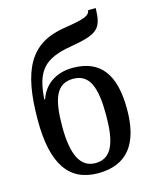

<svg xmlns="http://www.w3.org/2000/svg" viewBox="-117 -848 746 935"><g transform="rotate(-15 256.5 -380.0)"><path d="M261 10C410 10 477 -84 477 -255C477 -429 414 -518 273 -518C184 -518 126 -471 104 -405H100C109 -547 154 -598 292 -621C433 -645 454 -666 457 -770H419C413 -743 393 -733 282 -716C107 -688 43 -569 43 -315C43 -94 115 10 261 10ZM261 -41C183 -41 150 -117 150 -254C150 -394 176 -466 261 -466C344 -466 371 -394 371 -254C371 -117 344 -41 261 -41Z"/></g></svg>

Font: Noto Serif Condensed Medium
Style: Regular
Weight: 500
Width: 3
Designer: Monotype Design Team
Foundry: Monotype Imaging Inc.
Version: Version 2.015